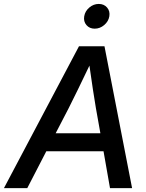

<svg xmlns="http://www.w3.org/2000/svg" viewBox="-55 -965 748 985"><path d="M-34.7 0 350.1 -727.5H481L622.6 0H509.3L476.1 -189H182.6L85 0ZM230.5 -281.2H460L437 -410.2Q429.7 -455.1 421.6 -506.3Q413.6 -557.6 403.8 -628.4Q370.1 -557.6 345 -506.3Q319.8 -455.1 297.4 -410.2ZM430.7 -817.9Q404.3 -817.9 388.4 -836.4Q372.6 -855 377 -881.3Q381.3 -907.7 403.1 -926.3Q424.8 -944.8 451.7 -944.8Q478.5 -944.8 494.4 -926.3Q510.3 -907.7 505.9 -881.3Q501.5 -855 479.5 -836.4Q457.5 -817.9 430.7 -817.9Z"/></svg>

Font: Inter Display Medium
Style: Italic
Weight: 500
Italic angle: -9.39999°
Designer: Rasmus Andersson
Foundry: rsms
Version: Version 4.000;git-a52131595